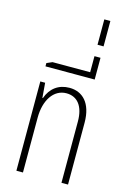

<svg xmlns="http://www.w3.org/2000/svg" viewBox="-139 -1009 712 1074"><g transform="rotate(15 216.5 -472.5)"><path d="M70 0H108V-318C108 -418 155 -491 229 -491C293 -491 331 -443 331 -355V0H369V-358C369 -472 313 -525 238 -525C175 -525 129 -491 108 -431H105L98 -517H70Z M76 -606H361V-732H326V-639H108L76 -625Z M326 -798H361V-945H326Z"/></g></svg>

Font: Noto Sans Thai UI ExtCond ExtLt
Style: Regular
Weight: 200
Width: 2
Designer: Monotype Design Team
Foundry: Monotype Imaging Inc.
Version: Version 2.000